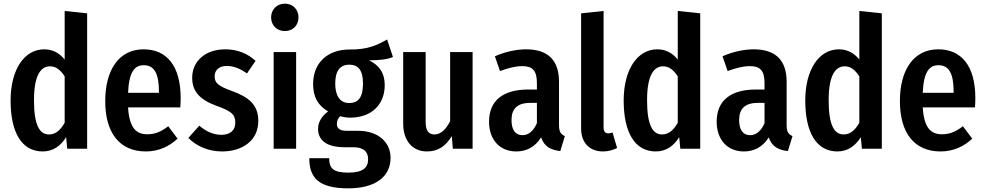

<svg xmlns="http://www.w3.org/2000/svg" viewBox="-20 -814 5391 1051"><path d="M334 -754V-488C308 -521 271 -544 222 -544C113 -544 38 -433 38 -264C38 -90 98 15 214 15C272 15 313 -17 342 -63L348 0H457V-741ZM248 -78C199 -78 166 -124 166 -265C166 -400 202 -451 254 -451C287 -451 312 -430 334 -396V-142C311 -102 285 -78 248 -78Z M969 -277C969 -453 893 -544 766 -544C630 -544 556 -430 556 -260C556 -88 634 15 778 15C851 15 908 -14 952 -55L901 -123C862 -93 829 -79 786 -79C727 -79 688 -112 681 -226H967C968 -240 969 -260 969 -277ZM850 -306H681C686 -421 717 -457 767 -457C825 -457 850 -411 850 -313Z M1213 -544C1102 -544 1032 -477 1032 -389C1032 -315 1071 -269 1167 -234C1249 -205 1268 -186 1268 -142C1268 -100 1239 -76 1192 -76C1147 -76 1106 -96 1071 -126L1011 -59C1055 -15 1118 15 1196 15C1306 15 1394 -44 1394 -152C1394 -239 1343 -282 1252 -315C1174 -343 1155 -360 1155 -396C1155 -431 1180 -453 1221 -453C1260 -453 1295 -438 1332 -412L1379 -481C1336 -520 1281 -544 1213 -544Z M1539 -794C1495 -794 1464 -761 1464 -719C1464 -676 1495 -644 1539 -644C1584 -644 1614 -676 1614 -719C1614 -761 1584 -794 1539 -794ZM1601 -529H1478V0H1601Z M2099 -598C2046 -568 1996 -542 1893 -543C1773 -543 1694 -470 1694 -354C1694 -284 1719 -238 1776 -204C1743 -180 1721 -147 1721 -109C1721 -52 1760 -8 1866 -8H1914C1968 -8 1995 14 1995 58C1995 102 1969 131 1887 131C1802 131 1782 106 1782 52H1673C1673 154 1719 217 1886 217C2039 217 2118 150 2118 50C2118 -34 2052 -98 1940 -98H1879C1835 -98 1824 -114 1824 -137C1824 -154 1832 -169 1843 -178C1860 -173 1877 -170 1897 -170C2015 -170 2086 -243 2086 -348C2086 -414 2057 -456 2000 -484C2056 -484 2098 -488 2131 -502ZM1892 -460C1942 -460 1967 -428 1967 -357C1967 -279 1940 -250 1891 -250C1843 -250 1815 -288 1815 -356C1815 -427 1842 -460 1892 -460Z M2567 -529H2444V-150C2422 -108 2395 -78 2358 -78C2326 -78 2310 -100 2310 -145V-529H2187V-137C2187 -46 2236 15 2317 15C2378 15 2420 -14 2453 -69L2459 0H2567Z M3040 -130V-366C3040 -481 2983 -544 2860 -544C2807 -544 2746 -531 2689 -506L2717 -425C2763 -442 2802 -452 2839 -452C2895 -452 2919 -428 2919 -359V-324H2872C2732 -324 2657 -262 2657 -148C2657 -51 2714 15 2806 15C2859 15 2908 -7 2942 -62C2959 -12 2994 7 3047 13L3072 -69C3050 -79 3040 -92 3040 -130ZM2840 -74C2802 -74 2780 -102 2780 -157C2780 -220 2813 -251 2884 -251H2919V-140C2901 -98 2874 -74 2840 -74Z M3281 15C3311 15 3339 6 3358 -4L3333 -89C3327 -87 3319 -84 3310 -84C3292 -84 3284 -96 3284 -115V-754L3161 -741V-110C3161 -33 3207 15 3281 15Z M3690 -754V-488C3664 -521 3627 -544 3578 -544C3469 -544 3394 -433 3394 -264C3394 -90 3454 15 3570 15C3628 15 3669 -17 3698 -63L3704 0H3813V-741ZM3604 -78C3555 -78 3522 -124 3522 -265C3522 -400 3558 -451 3610 -451C3643 -451 3668 -430 3690 -396V-142C3667 -102 3641 -78 3604 -78Z M4286 -130V-366C4286 -481 4229 -544 4106 -544C4053 -544 3992 -531 3935 -506L3963 -425C4009 -442 4048 -452 4085 -452C4141 -452 4165 -428 4165 -359V-324H4118C3978 -324 3903 -262 3903 -148C3903 -51 3960 15 4052 15C4105 15 4154 -7 4188 -62C4205 -12 4240 7 4293 13L4318 -69C4296 -79 4286 -92 4286 -130ZM4086 -74C4048 -74 4026 -102 4026 -157C4026 -220 4059 -251 4130 -251H4165V-140C4147 -98 4120 -74 4086 -74Z M4684 -754V-488C4658 -521 4621 -544 4572 -544C4463 -544 4388 -433 4388 -264C4388 -90 4448 15 4564 15C4622 15 4663 -17 4692 -63L4698 0H4807V-741ZM4598 -78C4549 -78 4516 -124 4516 -265C4516 -400 4552 -451 4604 -451C4637 -451 4662 -430 4684 -396V-142C4661 -102 4635 -78 4598 -78Z M5319 -277C5319 -453 5243 -544 5116 -544C4980 -544 4906 -430 4906 -260C4906 -88 4984 15 5128 15C5201 15 5258 -14 5302 -55L5251 -123C5212 -93 5179 -79 5136 -79C5077 -79 5038 -112 5031 -226H5317C5318 -240 5319 -260 5319 -277ZM5200 -306H5031C5036 -421 5067 -457 5117 -457C5175 -457 5200 -411 5200 -313Z"/></svg>

Font: Fira Sans Condensed Medium
Style: Regular
Weight: 500
Width: 3
Designer: Carrois Corporate & Edenspiekermann AG
Foundry: Carrois Corporate GbR & Edenspiekermann AG
Version: Version 4.202;PS 004.202;hotconv 1.0.88;makeotf.lib2.5.64775